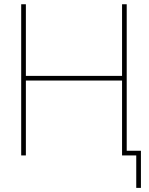

<svg xmlns="http://www.w3.org/2000/svg" viewBox="-20 -748 717 924"><path d="M82 -727.5H104.5V-382.8H567.4V-727.5H589.8V0H567.4V-360.4H104.5V0H82ZM635.7 0H583V-22.5H658.2V156.2H635.7Z"/></svg>

Font: Intratopia Thin
Style: Regular
Weight: 100
Designer: Rasmus Andersson
Foundry: rsms
Version: Version 3.000;Glyphs 3.2.3 (3260)